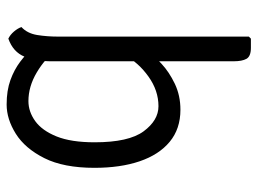

<svg xmlns="http://www.w3.org/2000/svg" viewBox="-117 -425 758 564"><g transform="rotate(-90 262.0 -143.0)"><path d="M51 -244.5Q51 -335 79.5 -391.8Q108 -448.5 151 -475.5Q194 -502.5 237 -502.5Q278 -502.5 308.5 -491.5Q339 -480.5 362.5 -462.8Q386 -445 405 -424.5L397 -356Q372.5 -389.5 331.2 -414Q290 -438.5 247 -438.5Q216 -438.5 188.2 -418.5Q160.5 -398.5 143.2 -355.8Q126 -313 126 -244Q126 -144 158.2 -100.2Q190.5 -56.5 232 -56.5Q278 -56.5 319 -85.8Q360 -115 381.5 -155.5L393.5 -90Q381.5 -70.5 357 -47.8Q332.5 -25 298 -8.5Q263.5 8 221.5 8Q165.5 8 127.5 -23.5Q89.5 -55 70.2 -111.8Q51 -168.5 51 -244.5ZM364 -376Q364 -416 377.5 -449.8Q391 -483.5 430.5 -497.5Q442 -492 451.5 -480.8Q461 -469.5 464.5 -459Q446 -442 441.2 -413Q436.5 -384 436.5 -352V209L430.5 215H403.5Q378.5 215 371.2 202Q364 189 364 164.5Z"/></g></svg>

Font: Signika Light Light
Style: Regular
Weight: 300
Version: Version 2.001